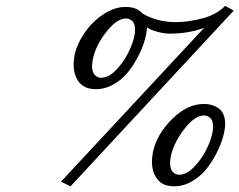

<svg xmlns="http://www.w3.org/2000/svg" viewBox="-20 -634 832 667"><path d="M238.8 -441.9Q247.6 -481.9 274.2 -520.5Q300.8 -559.1 339.4 -584.5Q377.9 -609.9 416 -609.9Q456.1 -609.9 475.1 -586.9Q527.3 -557.1 589.8 -557.1Q633.8 -557.1 683.6 -570.3Q733.4 -583.5 762.2 -613.8L792 -597.2L225.1 13.2L191.9 -2.9L689 -537.1Q633.3 -517.1 569.8 -517.1Q550.8 -517.1 527.1 -523.4Q503.4 -529.8 490.2 -539.1Q490.2 -521 482.9 -494.9Q475.6 -468.8 460.4 -439Q445.3 -409.2 424.8 -383.5Q404.3 -357.9 374.8 -341.1Q345.2 -324.2 313 -324.2Q273.9 -324.2 254.9 -348.4Q235.8 -372.6 235.8 -410.2Q235.8 -425.3 238.8 -441.9ZM511.2 -105Q524.4 -167.5 577.6 -220.2Q630.9 -272.9 688 -272.9Q719.2 -272.9 740.7 -256.6Q762.2 -240.2 762.2 -203.1Q762.2 -185.1 754.9 -158.7Q747.6 -132.3 732.4 -102.3Q717.3 -72.3 696.8 -46.6Q676.3 -21 646.7 -3.9Q617.2 13.2 585 13.2Q545.9 13.2 526.9 -11.2Q507.8 -35.6 507.8 -73.2Q507.8 -85.4 511.2 -105ZM574.2 -94.2Q570.8 -77.1 570.8 -67.9Q570.8 -46.9 580.1 -36.9Q589.4 -26.9 602.1 -26.9Q629.9 -26.9 658.4 -58.3Q687 -89.8 703.6 -128.7Q720.2 -167.5 720.2 -193.8Q720.2 -215.3 710.4 -224.1Q700.7 -232.9 689 -232.9Q656.7 -232.9 620.8 -186.5Q585 -140.1 574.2 -94.2ZM303.2 -431.2Q299.8 -414.1 299.8 -404.8Q299.8 -383.8 309.1 -373.8Q318.4 -363.8 331.1 -363.8Q358.9 -363.8 387.5 -395.3Q416 -426.8 432.6 -465.6Q449.2 -504.4 449.2 -530.8Q449.2 -552.2 439.5 -561Q429.7 -569.8 418 -569.8Q385.7 -569.8 349.4 -523.2Q313 -476.6 303.2 -431.2Z"/></svg>

Font: Linear Smooth
Style: Italic
Weight: 400
Designer: Philipp H. Poll, Flanker
Foundry: Philipp H. Poll, reworked by Flanker
Version: Version 1.061 | FøM Fix